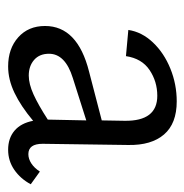

<svg xmlns="http://www.w3.org/2000/svg" viewBox="-11 -450 465 484"><g transform="rotate(90 222.0 -207.5)"><path d="M444 -52Q430 -26 407.5 -10.5Q385 5 357 5Q328 5 309 -11Q290 -27 284 -58Q247 -27 213.5 -11Q180 5 147 5Q102 5 73.5 -20.5Q45 -46 45 -88Q45 -170 160 -199L283 -231L284 -289Q285 -371 221 -371Q185 -371 156 -351.5Q127 -332 121 -292L55 -298Q60 -332 86.5 -360Q113 -388 152.5 -404Q192 -420 235 -420Q291 -420 318.5 -388Q346 -356 345 -298L342 -82Q342 -46 368 -46Q380 -46 391.5 -53.5Q403 -61 412 -75ZM170 -47Q191 -47 217.5 -59Q244 -71 281 -95L283 -192L176 -158Q115 -139 115 -98Q115 -74 130.5 -60.5Q146 -47 170 -47Z"/></g></svg>

Font: Ysabeau
Style: Regular
Weight: 400
Designer: Christian Thalmann (Catharsis Fonts)
Version: Version 0.003